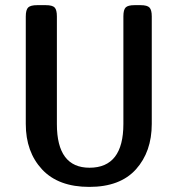

<svg xmlns="http://www.w3.org/2000/svg" viewBox="-20 -714 696 753"><path d="M81.1 -228V-648.9Q81.1 -675.8 90.6 -684.8Q100.1 -693.8 126 -693.8H159.2Q186 -693.8 194.6 -684.3Q203.1 -674.8 203.1 -649.9V-227.1Q203.1 -56.2 331.1 -56.2Q463.9 -56.2 463.9 -228V-649.9Q463.9 -675.8 472.9 -684.8Q481.9 -693.8 507.8 -693.8H530.8Q557.6 -693.8 566.4 -684.3Q575.2 -674.8 575.2 -649.9V-228Q575.2 -119.1 513.2 -50Q451.2 19 330.1 19Q209 19 145 -49.6Q81.1 -118.2 81.1 -228Z"/></svg>

Font: CMU Sans Serif Demi Condensed
Style: DemiCondensed
Weight: 600
Width: 3
Version: Version 0.7.0